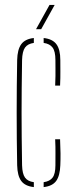

<svg xmlns="http://www.w3.org/2000/svg" viewBox="-20 -759 308 783"><path d="M50 -85Q49 -138.5 48.5 -192.2Q48 -246 48 -299.5Q48 -353 48.5 -406.8Q49 -460.5 50 -514Q51 -557 66.5 -578.5Q82 -600 118 -604V-584Q93 -580.5 82 -565Q71 -549.5 70 -514Q69 -450.5 68.5 -399Q68 -347.5 68 -299.5Q68 -251.5 68.5 -200Q69 -148.5 70 -85Q71 -50 82 -34.8Q93 -19.5 118 -16V4Q82 0 66.5 -21.2Q51 -42.5 50 -85ZM158 4V-16Q183 -19.5 194.5 -34.8Q206 -50 206 -85Q206 -108.5 206.2 -134Q206.5 -159.5 205 -191H225Q226.5 -159 226.8 -133Q227 -107 226 -85Q224.5 -42.5 209.2 -21.2Q194 0 158 4ZM205 -410Q206 -431 206.2 -449Q206.5 -467 206.2 -483Q206 -499 206 -514Q206 -549.5 194.5 -565Q183 -580.5 158 -584V-604Q194.5 -600 210.2 -578.5Q226 -557 226 -514Q226 -493 226.2 -467.8Q226.5 -442.5 225 -410ZM127 -640 182 -739H203L148 -640Z"/></svg>

Font: Big Shoulders Stencil Display Thin Thin
Style: Regular
Weight: 250
Version: Version 2.001